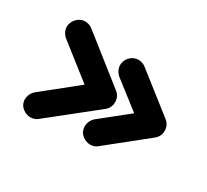

<svg xmlns="http://www.w3.org/2000/svg" viewBox="-75 -627 565 523"><g transform="rotate(30 208.0 -365.5)"><path d="M26 -479C26 -462 38 -452 40 -450L147 -366L40 -280C27 -269 26 -254 26 -251C26 -225 50 -215 63 -215C75 -215 83 -220 86 -223L229 -337C238 -344 243 -354 243 -366C243 -378 238 -388 229 -395L86 -508C77 -515 68 -516 63 -516C40 -516 26 -495 26 -479ZM204 -461C204 -444 216 -434 218 -432L303 -366L218 -298C205 -287 204 -272 204 -269C204 -242 228 -232 241 -232C253 -232 261 -237 264 -240L385 -337C394 -344 399 -354 399 -366C399 -378 394 -388 385 -395L264 -490C255 -497 246 -498 241 -498C218 -498 204 -478 204 -461Z"/></g></svg>

Font: LS
Style: Regular
Weight: 400
Designer: BSozoo
Foundry: BSozoo
Version: Version 001.000